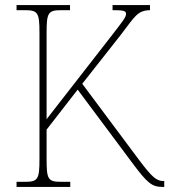

<svg xmlns="http://www.w3.org/2000/svg" viewBox="-20 -734 665 754"><path d="M45 0H256V-20H219C168 -20 163 -31 163 -109V-225L285 -382L496 -99C559 -14 576 0 619 0H625V-23H622C595 -23 577 -38 526 -106L303 -405L455 -598C510 -670 520 -693 569 -694V-714H422V-694C459 -694 475 -693 475 -680C475 -666 463 -652 416 -591L163 -266V-606C163 -683 169 -694 219 -694H255V-714H45V-694H79C129 -694 135 -683 135 -606V-108C135 -31 129 -20 79 -20H45Z"/></svg>

Font: Noto Serif Tamil SemiCondensed Thin
Style: Regular
Weight: 100
Width: 4
Designer: Indian Type Foundry, Tom Grace, and the Monotype Design Team
Foundry: Monotype Imaging Inc.
Version: Version 2.004